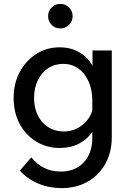

<svg xmlns="http://www.w3.org/2000/svg" viewBox="-20 -756 672 986"><path d="M554 -51Q554 26 521 85Q488 144 430 177Q372 210 296 210Q232 210 176 186.5Q120 163 82 120L141 52Q199 125 292 125Q366 125 410 78Q454 31 454 -48V-79Q429 -41 386 -18.5Q343 4 287 4Q220 4 166 -29Q112 -62 81 -120Q50 -178 50 -253Q50 -328 81.5 -386.5Q113 -445 166.5 -479Q220 -513 286 -513Q344 -513 387.5 -487.5Q431 -462 455 -418V-497H554ZM155 -253Q155 -177 197.5 -129Q240 -81 308 -81Q359 -81 398.5 -110.5Q438 -140 454 -187V-239Q454 -295 435 -337.5Q416 -380 382.5 -404Q349 -428 305 -428Q261 -428 227 -405.5Q193 -383 174 -343.5Q155 -304 155 -253ZM290 -610Q263 -610 245 -628.5Q227 -647 227 -673Q227 -699 245 -717.5Q263 -736 290 -736Q316 -736 334.5 -717.5Q353 -699 353 -673Q353 -647 334.5 -628.5Q316 -610 290 -610Z"/></svg>

Font: Wix Madefor Text Medium
Style: Regular
Weight: 500
Designer: Dalton Maag Ltd
Foundry: Dalton Maag Ltd
Version: Version 3.100